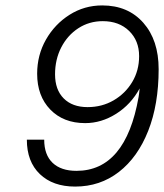

<svg xmlns="http://www.w3.org/2000/svg" viewBox="-20 -680 605 708"><path d="M565 -425Q565 -295 526.5 -197.5Q488 -100 418.5 -46Q349 8 257 8Q175 8 127 -38Q79 -84 79 -165H143Q143 -109 174 -79.5Q205 -50 262 -50Q443 -50 491 -322Q493 -333 495 -354Q463 -295 408.5 -260.5Q354 -226 294 -226Q214 -226 165.5 -276Q117 -326 117 -408Q117 -477 149.5 -534Q182 -591 236.5 -625.5Q291 -660 357 -660Q452 -660 508.5 -596Q565 -532 565 -425ZM493 -473Q493 -530 456 -566Q419 -602 359 -602Q309 -602 269 -576Q229 -550 206 -505.5Q183 -461 183 -406Q183 -349 215 -317Q247 -285 303 -285Q356 -285 399 -310Q442 -335 467.5 -377.5Q493 -420 493 -473Z"/></svg>

Font: Overused Grotesk Book
Style: Italic
Weight: 350
Italic angle: -10°
Version: Version 0.003